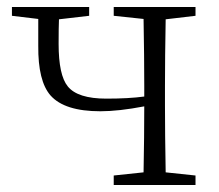

<svg xmlns="http://www.w3.org/2000/svg" viewBox="-20 -527 625 547"><path d="M452 -472Q450 -364 450 -282V-226Q450 -146 452 -36L537 -27V0H304V-27L389 -36Q391 -140 391 -224Q318 -210 266 -210Q164 -210 124 -255Q88 -296 89 -397V-473L14 -482V-507H234V-482L148 -472Q147 -449 147 -402Q147 -313 173 -281Q201 -246 283 -246Q347 -246 391 -252V-282Q391 -363 389 -473L304 -482V-507H537V-482Z"/></svg>

Font: Source Han Serif SC ExtraLight
Style: Regular
Weight: 250
Designer: Ryoko NISHIZUKA  (kana & ideographs); Frank Grießhammer (Latin, Greek & Cyrillic); Wenlong ZHANG  (bopomofo); Sandoll Co
Foundry: Adobe Systems Incorporated
Version: Version 1.001 October 20, 2017